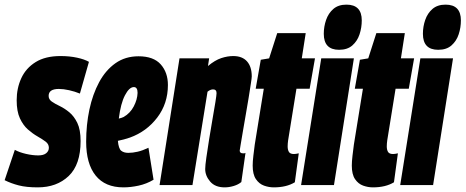

<svg xmlns="http://www.w3.org/2000/svg" viewBox="-50 -799 2010 829"><path d="M-30 -21 14 -152Q34 -141 62.5 -134.5Q91 -128 115 -128Q138 -128 149.5 -137.5Q161 -147 161 -161Q161 -177 147 -187.5Q133 -198 112 -210Q91 -222 70.5 -240Q50 -258 36 -288Q22 -318 22 -366Q22 -418 42 -461.5Q62 -505 104 -531Q146 -557 211 -557Q250 -557 282.5 -550Q315 -543 334 -532L295 -395Q273 -404 248.5 -409.5Q224 -415 204 -415Q160 -415 160 -385Q160 -370 173.5 -360.5Q187 -351 208 -341Q229 -331 249.5 -314Q270 -297 284 -268Q298 -239 298 -190Q298 -88 246.5 -39Q195 10 113 10Q64 10 31 1.5Q-2 -7 -30 -21Z M613 -23Q583 -5 548.5 2.5Q514 10 483 10Q404 10 363 -41Q322 -92 322 -187Q322 -260 336 -326Q350 -392 378 -444Q406 -496 448.5 -526Q491 -556 548 -556Q613 -556 644 -521Q675 -486 675 -432Q675 -352 629 -291.5Q583 -231 511 -205Q485 -196 459 -191Q462 -157 473.5 -148Q485 -139 504 -139Q523 -139 544.5 -144Q566 -149 591 -161ZM528 -423Q508 -423 489.5 -387.5Q471 -352 463 -287Q476 -290 484 -294Q512 -310 527.5 -339.5Q543 -369 544 -398Q544 -423 528 -423Z M725 -547H853L848 -514Q878 -539 905 -548Q932 -557 957 -557Q996 -557 1016.5 -534Q1037 -511 1037 -469Q1037 -462 1033 -437Q1029 -412 1023.5 -376.5Q1018 -341 1011 -303Q1004 -265 998.5 -230.5Q993 -196 989 -174Q985 -152 985 -149Q985 -137 999 -137Q1001 -137 1004 -137Q1007 -137 1010 -139L992 -13Q979 -2 959 4Q939 10 920 10Q879 10 857.5 -15Q836 -40 836 -69Q836 -84 841 -119Q846 -154 853 -198Q860 -242 867.5 -284.5Q875 -327 880 -358Q885 -389 885 -397Q885 -413 870 -413Q858 -413 846 -403L781 0H639Z M1240 -137 1223 -12Q1187 10 1132 10Q1111 10 1090 2.5Q1069 -5 1055 -25.5Q1041 -46 1041 -84Q1041 -101 1044 -127Q1047 -153 1050 -175L1089 -416H1054L1076 -541L1112 -547L1147 -656H1270L1253 -547H1310L1287 -416H1230L1194 -193Q1193 -186 1192.5 -179.5Q1192 -173 1192 -167Q1192 -152 1197.5 -143Q1203 -134 1219 -134Q1227 -134 1240 -137Z M1446 -779Q1512 -779 1512 -711Q1512 -680 1502.5 -651Q1493 -622 1471.5 -603Q1450 -584 1414 -584Q1348 -584 1348 -653Q1348 -684 1358 -713Q1368 -742 1389.5 -760.5Q1411 -779 1446 -779ZM1250 0 1337 -547H1478L1392 0Z M1668 -137 1651 -12Q1615 10 1560 10Q1539 10 1518 2.5Q1497 -5 1483 -25.5Q1469 -46 1469 -84Q1469 -101 1472 -127Q1475 -153 1478 -175L1517 -416H1482L1504 -541L1540 -547L1575 -656H1698L1681 -547H1738L1715 -416H1658L1622 -193Q1621 -186 1620.5 -179.5Q1620 -173 1620 -167Q1620 -152 1625.5 -143Q1631 -134 1647 -134Q1655 -134 1668 -137Z M1874 -779Q1940 -779 1940 -711Q1940 -680 1930.5 -651Q1921 -622 1899.5 -603Q1878 -584 1842 -584Q1776 -584 1776 -653Q1776 -684 1786 -713Q1796 -742 1817.5 -760.5Q1839 -779 1874 -779ZM1678 0 1765 -547H1906L1820 0Z"/></svg>

Font: Georama ExtraCondensed ExtraBold
Style: Italic
Weight: 800
Width: 2
Italic angle: -9°
Designer: Jean-Baptiste Levee
Foundry: Production Type
Version: Version 1.000